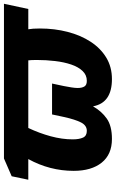

<svg xmlns="http://www.w3.org/2000/svg" viewBox="177 -766 599 994"><g transform="rotate(-90 477.0 -269.5)"><path d="M254 10Q174 10 131.5 -43Q89 -96 89 -188Q89 -312 150 -423H43L61 -509L153 -549H954L927 -423H822Q824 -412 825 -397Q826 -382 826 -363Q826 -287 808.5 -219.5Q791 -152 757.5 -100.5Q724 -49 675.5 -19.5Q627 10 564 10Q441 10 423 -88Q398 -44 360 -17Q322 10 254 10ZM296 -120Q324 -120 339.5 -150Q355 -180 368 -239L381 -300H541L528 -239Q524 -218 521 -199.5Q518 -181 518 -167Q518 -146 525.5 -133Q533 -120 555 -120Q585 -120 606 -142Q627 -164 639.5 -201Q652 -238 657.5 -284.5Q663 -331 663 -379Q663 -394 662.5 -405Q662 -416 661 -423H311Q284 -366 268 -307Q252 -248 252 -193Q252 -160 261 -140Q270 -120 296 -120Z"/></g></svg>

Font: Noto Sans Disp ExtBd
Style: Italic
Weight: 800
Italic angle: -12°
Designer: Monotype Design Team
Foundry: Monotype Imaging Inc.
Version: Version 2.000;GOOG;noto-source:20170915:90ef993387c0